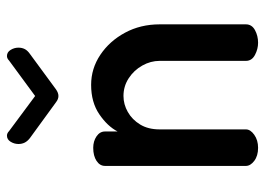

<svg xmlns="http://www.w3.org/2000/svg" viewBox="-125 -637 762 552"><g transform="rotate(-90 256.0 -361.0)"><path d="M107 0Q84 0 69.5 -11Q55 -22 55 -35V-440Q55 -455 69.5 -464.5Q84 -474 107 -474Q126 -474 140 -464.5Q154 -455 154 -440V-404Q169 -433 203.5 -456.5Q238 -480 288 -480Q335 -480 374.5 -453.5Q414 -427 438 -382.5Q462 -338 462 -283V-35Q462 -18 445.5 -9Q429 0 409 0Q391 0 374 -9Q357 -18 357 -35V-283Q357 -309 343.5 -333Q330 -357 307 -372Q284 -387 256 -387Q232 -387 210 -374.5Q188 -362 174 -339Q160 -316 160 -283V-35Q160 -22 144.5 -11Q129 0 107 0ZM256 -574Q247 -574 238 -581L135 -656Q126 -663 122 -671Q118 -679 118 -689Q118 -701 124.5 -711.5Q131 -722 142 -722Q149 -722 155 -716L256 -641L358 -716Q364 -722 371 -722Q382 -722 388.5 -711.5Q395 -701 395 -689Q395 -679 391 -671Q387 -663 377 -656L275 -581Q265 -574 256 -574Z"/></g></svg>

Font: Dosis ExtraLight SemiBold
Style: Regular
Weight: 600
Version: Version 3.001; ttfautohint (v1.8.2)